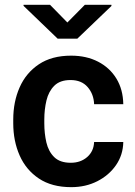

<svg xmlns="http://www.w3.org/2000/svg" viewBox="-20 -770 561 800"><path d="M274.9 -91.8Q315.9 -91.8 343.3 -115.7Q370.6 -139.6 372.1 -178.2H493.7Q492.7 -124.5 463.4 -82Q434.1 -39.6 385.5 -14.9Q336.9 9.8 276.9 9.8Q195.8 9.8 142.1 -26.1Q88.4 -62 61.8 -122.3Q35.2 -182.6 35.2 -256.3V-272Q35.2 -345.7 61.8 -406Q88.4 -466.3 142.1 -502.2Q195.8 -538.1 276.4 -538.1Q340.3 -538.1 388.9 -512.9Q437.5 -487.8 465.1 -442.4Q492.7 -397 493.7 -335.9H372.1Q370.6 -377.9 345.2 -407.2Q319.8 -436.5 273.9 -436.5Q230 -436.5 206.3 -412.8Q182.6 -389.2 173.6 -351.6Q164.6 -314 164.6 -272V-256.3Q164.6 -213.9 173.3 -176.3Q182.1 -138.7 206.1 -115.2Q230 -91.8 274.9 -91.8ZM188.5 -750 260.7 -676.3 333.5 -750H444.3V-745.1L302.2 -608.9H220.2L78.1 -745.6V-750Z"/></svg>

Font: Vazirmatn UI SemiBold
Style: Regular
Weight: 600
Designer: Saber Rastikerdar
Foundry: Saber Rastikerdar
Version: Version 33.003